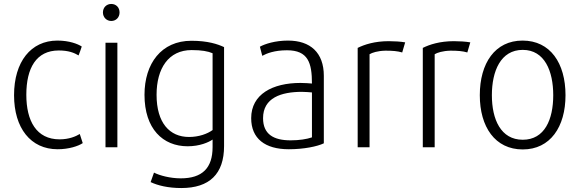

<svg xmlns="http://www.w3.org/2000/svg" viewBox="-20 -744 2928 970"><path d="M271 10C328 10 376 -6 398 -21L383 -67C363 -55 329 -40 281 -40C164 -40 113 -133 113 -265C113 -400 163 -489 277 -489C327 -489 355 -477 377 -464C383 -479 388 -494 393 -509C373 -522 330 -539 270 -539C136 -539 51 -432 51 -263C51 -97 135 10 271 10Z M573 0V-528H513V0ZM542 -638C566 -638 584 -656 584 -681C584 -707 566 -724 542 -724C519 -724 500 -707 500 -681C500 -656 519 -638 542 -638Z M928 -5C989 -5 1034 -25 1054 -39V-1C1054 105 1002 157 893 157C841 157 787 143 758 128L741 176C777 193 829 206 896 206C1038 206 1112 135 1112 -6V-506C1080 -521 1030 -538 947 -538C795 -538 710 -423 710 -265C710 -93 803 -5 928 -5ZM771 -265C771 -398 831 -491 948 -491C999 -491 1031 -485 1054 -475V-87C1028 -68 985 -52 935 -52C837 -52 771 -123 771 -265Z M1249 -147C1249 -44 1319 10 1439 10C1515 10 1583 -4 1616 -20V-361C1616 -478 1548 -539 1435 -539C1370 -539 1318 -522 1293 -508L1305 -462C1327 -474 1366 -490 1430 -490C1537 -490 1556 -426 1556 -322C1543 -323 1521 -325 1498 -325C1357 -325 1249 -268 1249 -147ZM1505 -280C1525 -280 1541 -278 1556 -277V-50C1530 -41 1492 -35 1448 -35C1362 -35 1309 -66 1309 -147C1309 -250 1401 -280 1505 -280Z M1787 -502V0H1847V-470C1860 -478 1887 -487 1927 -488C1963 -488 1988 -486 2012 -479L2027 -530C2004 -534 1973 -536 1944 -536C1873 -536 1821 -519 1787 -502Z M2116 -502V0H2176V-470C2189 -478 2216 -487 2256 -488C2292 -488 2317 -486 2341 -479L2356 -530C2333 -534 2302 -536 2273 -536C2202 -536 2150 -519 2116 -502Z M2621 11C2760 11 2837 -103 2837 -263C2837 -425 2760 -539 2620 -539C2481 -539 2404 -425 2404 -263C2404 -103 2481 11 2621 11ZM2621 -492C2732 -492 2775 -384 2775 -263C2775 -141 2732 -38 2621 -38C2510 -38 2465 -141 2465 -263C2465 -384 2509 -492 2621 -492Z"/></svg>

Font: Repo Light
Style: Regular
Weight: 300
Designer: Stefan Peev
Foundry: Context Ltd
Version: Version 001.502